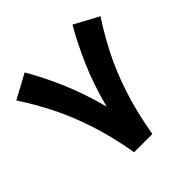

<svg xmlns="http://www.w3.org/2000/svg" viewBox="-175 -813 959 959"><g transform="rotate(-45 304.0 -334.0)"><path d="M240.2 0Q216.3 -136.7 180.9 -242.7Q145.5 -348.6 101.6 -435.3Q57.6 -522 6.8 -599.1L135.3 -668.5Q183.1 -586.9 227.3 -484.4Q271.5 -381.8 304.2 -258.3Q336.4 -382.3 380.9 -484.6Q425.3 -586.9 473.1 -668.5L601.6 -599.1Q550.8 -522 506.8 -435.5Q462.9 -349.1 427.7 -242.9Q392.6 -136.7 368.7 0Z"/></g></svg>

Font: Vazir Black UI
Style: Black-UI
Weight: 900
Designer: Saber Rastikerdar
Foundry: Saber Rastikerdar
Version: Version 30.1.0